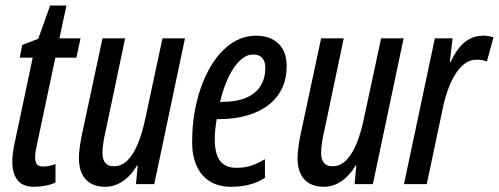

<svg xmlns="http://www.w3.org/2000/svg" viewBox="-20 -679 1840 708"><path d="M106.9 9.8Q63.5 9.8 44.4 -15.1Q25.4 -40 25.4 -83Q25.4 -97.7 27.8 -116.5Q30.3 -135.3 35.2 -157.2L100.6 -466.3H52.7L62 -513.2L121.1 -536.1L165 -658.7H225.1L199.2 -537.6H276.9L261.7 -466.3H184.1L117.2 -150.4Q113.8 -135.3 111.6 -121.6Q109.4 -107.9 109.4 -98.6Q109.4 -81.1 116.2 -73Q123 -64.9 139.2 -64.9Q148.4 -64.9 161.1 -67.1Q173.8 -69.3 184.6 -74.2V-5.9Q168 2 146.2 5.9Q124.5 9.8 106.9 9.8Z M368.7 9.8Q336.9 9.8 315.2 -2.4Q293.5 -14.6 282.2 -38.3Q271 -62 271 -95.7Q271 -114.3 274.4 -138.7Q277.8 -163.1 282.7 -185.5L357.9 -537.6H441.4L370.1 -198.7Q364.7 -176.3 361.3 -154.8Q357.9 -133.3 357.9 -114.7Q357.9 -91.8 367.9 -78.9Q377.9 -65.9 399.4 -65.9Q428.2 -65.9 450.2 -87.6Q472.2 -109.4 489 -150.6Q505.9 -191.9 517.6 -250L579.1 -537.6H662.1L548.8 0H481.4L487.8 -68.4H484.9Q470.2 -43.5 451.9 -26.1Q433.6 -8.8 412.6 0.5Q391.6 9.8 368.7 9.8Z M832 9.8Q787.1 9.8 755.1 -9.5Q723.1 -28.8 705.8 -65.7Q688.5 -102.5 688.5 -155.8Q688.5 -234.4 705.8 -304.9Q723.1 -375.5 754.6 -430.2Q786.1 -484.9 829.3 -516.1Q872.6 -547.4 924.8 -547.4Q976.1 -547.4 1006.6 -518.3Q1037.1 -489.3 1037.1 -434.1Q1037.1 -389.6 1020.3 -353.8Q1003.4 -317.9 970.9 -292.5Q938.5 -267.1 892.1 -253.4Q845.7 -239.7 786.6 -239.7H779.3Q775.9 -221.7 773.9 -202.9Q772 -184.1 772 -165.5Q772 -110.4 792 -85.2Q812 -60.1 852.1 -60.1Q879.9 -60.1 903.6 -67.4Q927.2 -74.7 957 -91.8V-22.9Q929.2 -5.4 898.2 2.2Q867.2 9.8 832 9.8ZM791.5 -303.2H794.4Q853.5 -303.2 889.4 -319.3Q925.3 -335.4 941.9 -364Q958.5 -392.6 958.5 -428.7Q958.5 -451.7 947.5 -464.8Q936.5 -478 913.6 -478Q888.2 -478 864.7 -455.8Q841.3 -433.6 822.5 -394.3Q803.7 -355 791.5 -303.2Z M1174.8 9.8Q1143.1 9.8 1121.3 -2.4Q1099.6 -14.6 1088.4 -38.3Q1077.1 -62 1077.1 -95.7Q1077.1 -114.3 1080.6 -138.7Q1084 -163.1 1088.9 -185.5L1164.1 -537.6H1247.6L1176.3 -198.7Q1170.9 -176.3 1167.5 -154.8Q1164.1 -133.3 1164.1 -114.7Q1164.1 -91.8 1174.1 -78.9Q1184.1 -65.9 1205.6 -65.9Q1234.4 -65.9 1256.3 -87.6Q1278.3 -109.4 1295.2 -150.6Q1312 -191.9 1323.7 -250L1385.3 -537.6H1468.3L1355 0H1287.6L1293.9 -68.4H1291Q1276.4 -43.5 1258.1 -26.1Q1239.7 -8.8 1218.8 0.5Q1197.8 9.8 1174.8 9.8Z M1469.7 0 1583.5 -537.6H1648.9L1638.7 -450.2H1641.6Q1656.7 -482.9 1674.6 -504.4Q1692.4 -525.9 1713.9 -536.6Q1735.4 -547.4 1761.7 -547.4Q1771.5 -547.4 1780.8 -545.9Q1790 -544.4 1799.8 -541.5L1775.4 -452.1Q1767.1 -455.6 1757.8 -457.3Q1748.5 -459 1738.3 -459Q1711.9 -459 1691.7 -442.9Q1671.4 -426.8 1656 -400.6Q1640.6 -374.5 1629.9 -343Q1619.1 -311.5 1612.8 -279.8L1553.7 0Z"/></svg>

Font: Open Sans Condensed Medium
Style: Italic
Weight: 500
Width: 3
Italic angle: -12°
Designer: Monotype Design Team
Foundry: Monotype Imaging Inc.
Version: Version 3.000